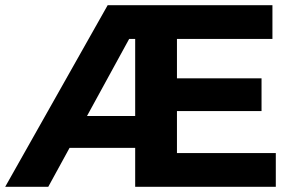

<svg xmlns="http://www.w3.org/2000/svg" viewBox="-29 -720 1129 740"><path d="M-9 0 386 -700H547V-570H408L506 -638L157 0ZM197 -150 200 -273H547V-150ZM492 0V-700H1021V-570H653V-130H1034V0ZM641 -292V-418H979V-292Z"/></svg>

Font: Montserrat Thin
Style: Bold
Weight: 700
Version: Version 9.000